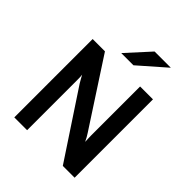

<svg xmlns="http://www.w3.org/2000/svg" viewBox="-249 -1067 1213 1213"><g transform="rotate(45 357.5 -460.5)"><path d="M88 0V-700H198L485 -259Q491.5 -249 499.8 -234.8Q508 -220.5 514 -207Q513.5 -219 512.8 -234Q512 -249 512 -259V-700H627V0H521.5L229 -443Q223 -453 214.8 -467.5Q206.5 -482 200 -494Q202 -482 202.2 -468.2Q202.5 -454.5 202.5 -443V0ZM278.5 -765 420.5 -921H565.5L387.5 -765Z"/></g></svg>

Font: Overpass SemiBold
Style: Regular
Weight: 600
Designer: Delve Withrington, Dave Bailey, Thomas Jockin
Foundry: Delve Fonts LLC
Version: Version 4.000